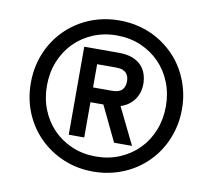

<svg xmlns="http://www.w3.org/2000/svg" viewBox="-80 -803 1003 906"><g transform="rotate(10 422.0 -350.0)"><path d="M278.8 -139.2V-561H444.8Q484.4 -561 511 -550.3Q537.6 -539.6 553.7 -522Q569.8 -504.4 576.9 -481.7Q584 -459 584 -435.1Q584 -416.5 578.9 -398.2Q573.7 -379.9 563 -363.8Q552.2 -347.7 535.6 -335Q519 -322.3 496.1 -314.9Q516.6 -272.5 539.1 -226.8Q561.5 -181.2 582 -139.2H496.1L415 -308.1H353V-139.2ZM444.8 -378.9Q462.4 -378.9 474.4 -383.3Q486.3 -387.7 493.2 -395.5Q500 -403.3 502.9 -413.6Q505.9 -423.8 505.9 -435.1Q505.9 -444.8 503.4 -454.6Q501 -464.4 494.1 -472.4Q487.3 -480.5 475.6 -485.4Q463.9 -490.2 444.8 -490.2H353V-378.9ZM421.9 12.2Q344.7 12.2 278.8 -15.6Q212.9 -43.5 164.1 -92Q115.2 -140.6 87.6 -206.8Q60.1 -272.9 60.1 -350.1Q60.1 -401.4 72.5 -448Q85 -494.6 108.2 -534.9Q131.3 -575.2 164.1 -607.9Q196.8 -640.6 237.1 -663.8Q277.3 -687 324 -699.5Q370.6 -711.9 421.9 -711.9Q473.1 -711.9 520 -699.5Q566.9 -687 606.9 -663.8Q647 -640.6 679.9 -607.9Q712.9 -575.2 735.8 -534.9Q758.8 -494.6 771.5 -448Q784.2 -401.4 784.2 -350.1Q784.2 -298.8 771.5 -252Q758.8 -205.1 735.8 -165Q712.9 -125 679.9 -92Q647 -59.1 606.9 -36.1Q566.9 -13.2 520 -0.5Q473.1 12.2 421.9 12.2ZM421.9 -60.1Q483.9 -60.1 536.1 -82.3Q588.4 -104.5 626.5 -143.3Q664.6 -182.1 685.8 -235.1Q707 -288.1 707 -350.1Q707 -412.1 685.8 -465.1Q664.6 -518.1 626.5 -556.9Q588.4 -595.7 536.1 -617.9Q483.9 -640.1 421.9 -640.1Q359.9 -640.1 307.6 -617.9Q255.4 -595.7 217.5 -556.9Q179.7 -518.1 158.4 -465.1Q137.2 -412.1 137.2 -350.1Q137.2 -288.1 158.4 -235.1Q179.7 -182.1 217.5 -143.3Q255.4 -104.5 307.6 -82.3Q359.9 -60.1 421.9 -60.1Z"/></g></svg>

Font: Overpass
Style: Regular
Weight: 400
Designer: Delve Withrington
Foundry: Delve Fonts
Version: Version 1.001